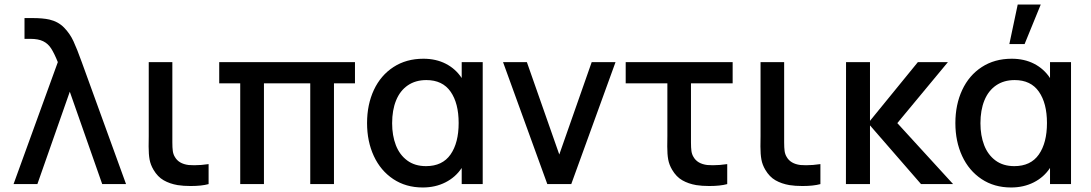

<svg xmlns="http://www.w3.org/2000/svg" viewBox="-20 -815 4832 850"><path d="M236 -540Q220 -579.5 206.2 -600.8Q192.5 -622 171 -632.5Q149.5 -643 114.5 -643H88.5V-735H124.5Q169 -735 198.5 -728.5Q237.5 -719.5 263.5 -693Q289.5 -666.5 305.2 -632.5Q321 -598.5 342 -540L538 0H432.5L289 -409L145.5 0H40Z M659.5 -63.5Q646.5 -85.5 642.2 -108.8Q638 -132 638 -166.5L638.5 -212.5V-540H743V-217.5V-184.5Q743 -161 745 -146.5Q747 -132 754 -120.5Q771 -90 815 -84.5Q831 -83.5 840 -83.5Q870 -83.5 903.5 -88.5V0Q872.5 8.5 824 8.5Q791.5 8.5 766.5 4.5Q731.5 -1.5 704.8 -16.8Q678 -32 659.5 -63.5Z M1148.5 0H1043.5V-446H950.5V-540H1551.5V-446H1458.5V0H1353.5V-446H1148.5Z M2024 -540H2117V0H2024V-71.5Q1997 -30.5 1952.2 -7.8Q1907.5 15 1851.5 15Q1777 15 1721 -22.2Q1665 -59.5 1635 -124.2Q1605 -189 1605 -270Q1605 -352 1635.2 -416.8Q1665.5 -481.5 1722 -518.2Q1778.5 -555 1854.5 -555Q1910 -555 1953.5 -532.8Q1997 -510.5 2024 -469.5ZM2010.5 -270.5Q2010.5 -358 1974.8 -409.2Q1939 -460.5 1867.5 -460.5Q1819.5 -460.5 1785.2 -437Q1751 -413.5 1733.5 -370.5Q1716 -327.5 1716 -269.5Q1716 -215 1732.5 -172.2Q1749 -129.5 1782.8 -104.5Q1816.5 -79.5 1866 -79.5Q1938.5 -79.5 1974.5 -131Q2010.5 -182.5 2010.5 -270.5Z M2509 0H2403L2207 -540H2312.5L2456 -131L2599.5 -540H2705Z M2955.5 -63.5Q2942.5 -85.5 2938.2 -108.8Q2934 -132 2934 -166.5L2934.5 -212.5V-446H2750V-540H3223.5V-446H3039V-217.5V-184.5Q3039 -161 3041 -146.5Q3043 -132 3050 -120.5Q3067 -90 3111 -84.5Q3127 -83.5 3136 -83.5Q3166 -83.5 3199.5 -88.5V0Q3168.5 8.5 3120 8.5Q3087.5 8.5 3062.5 4.5Q3027.5 -1.5 3000.8 -16.8Q2974 -32 2955.5 -63.5Z M3368 -63.5Q3355 -85.5 3350.8 -108.8Q3346.5 -132 3346.5 -166.5L3347 -212.5V-540H3451.5V-217.5V-184.5Q3451.5 -161 3453.5 -146.5Q3455.5 -132 3462.5 -120.5Q3479.5 -90 3523.5 -84.5Q3539.5 -83.5 3548.5 -83.5Q3578.5 -83.5 3612 -88.5V0Q3581 8.5 3532.5 8.5Q3500 8.5 3475 4.5Q3440 -1.5 3413.2 -16.8Q3386.5 -32 3368 -63.5Z M3831.5 0H3725L3725.5 -540H3831.5V-280L4043.5 -540H4176.5L3952.5 -270L4199.5 0H4057.5L3831.5 -260Z M4485.5 -795H4587.5L4516 -620H4448.5ZM4628.5 -540H4721.5V0H4628.5V-71.5Q4601.5 -30.5 4556.8 -7.8Q4512 15 4456 15Q4381.5 15 4325.5 -22.2Q4269.5 -59.5 4239.5 -124.2Q4209.5 -189 4209.5 -270Q4209.5 -352 4239.8 -416.8Q4270 -481.5 4326.5 -518.2Q4383 -555 4459 -555Q4514.5 -555 4558 -532.8Q4601.5 -510.5 4628.5 -469.5ZM4615 -270.5Q4615 -358 4579.2 -409.2Q4543.5 -460.5 4472 -460.5Q4424 -460.5 4389.8 -437Q4355.5 -413.5 4338 -370.5Q4320.5 -327.5 4320.5 -269.5Q4320.5 -215 4337 -172.2Q4353.5 -129.5 4387.2 -104.5Q4421 -79.5 4470.5 -79.5Q4543 -79.5 4579 -131Q4615 -182.5 4615 -270.5Z"/></svg>

Font: Hauora SemiBold
Style: Regular
Weight: 600
Designer: Wayne Shih
Foundry: WCYS
Version: Version 1.001